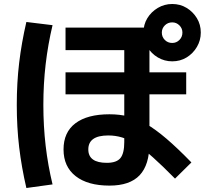

<svg xmlns="http://www.w3.org/2000/svg" viewBox="-20 -875 1040 961"><path d="M528 54Q419 54 358.5 6.5Q298 -41 298 -127Q298 -213 357.5 -258Q417 -303 528 -303Q579 -303 623 -292Q667 -281 713 -254Q759 -227 813.5 -180.5Q868 -134 938 -62L856 19Q793 -45 746 -87Q699 -129 661.5 -153Q624 -177 591 -187Q558 -197 522 -197Q422 -197 422 -127Q422 -60 515 -60Q563 -60 582.5 -83.5Q602 -107 602 -164V-624H308V-737H768V-624H728V-157Q728 -50 679 2Q630 54 528 54ZM308 -403V-513H912V-403ZM842 -568Q803 -568 770 -587.5Q737 -607 717.5 -640Q698 -673 698 -712Q698 -752 717.5 -784Q737 -816 770 -835.5Q803 -855 842 -855Q882 -855 914 -835.5Q946 -816 965.5 -784Q985 -752 985 -712Q985 -673 965.5 -640Q946 -607 914 -587.5Q882 -568 842 -568ZM842 -660Q863 -660 878 -675Q893 -690 893 -712Q893 -733 878 -748Q863 -763 842 -763Q820 -763 805 -748Q790 -733 790 -712Q790 -690 805 -675Q820 -660 842 -660ZM112 66Q88 -37 76 -137.5Q64 -238 64 -350Q64 -461 76 -561.5Q88 -662 112 -765L243 -749Q220 -652 208.5 -553.5Q197 -455 197 -350Q197 -244 208.5 -145.5Q220 -47 243 48Z"/></svg>

Font: M PLUS 1 Code
Style: Bold
Weight: 700
Designer: Coji Morishita
Foundry: UNDERFOREST DESIGN
Version: Version 1.002